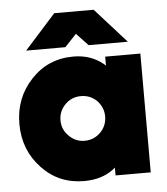

<svg xmlns="http://www.w3.org/2000/svg" viewBox="-52 -746 699 805"><g transform="rotate(-5 298.0 -344.0)"><path d="M75 -554H240L289 -606L338 -554H503L372 -700H206ZM403 -500V-462Q401 -464 398.5 -466.5Q396 -469 393 -471Q342 -512 270 -512Q163 -512 92 -436Q20 -360 20 -250Q20 -140 92 -64Q163 12 270 12Q343 12 392 -24Q395 -26 397.5 -28.5Q400 -31 403 -33V0H551V-500ZM287 -344Q326 -344 354 -317Q367 -303 374 -286.5Q381 -270 381 -250Q381 -231 374 -214Q367 -197 354 -184Q326 -156 287 -156Q248 -156 221 -184Q193 -211 193 -250Q193 -289 221 -317Q248 -344 287 -344Z"/></g></svg>

Font: Unageo
Style: Black
Weight: 900
Designer: Richard Sepsi
Foundry: Richard Sepsi
Version: Version 2.000